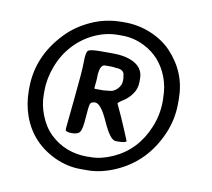

<svg xmlns="http://www.w3.org/2000/svg" viewBox="-70 -846 844 764"><g transform="rotate(10 351.5 -463.5)"><path d="M303.7 -484.4H340.3L342.3 -484.9L357.9 -486.3Q359.9 -486.8 361.3 -486.8Q377.9 -486.8 392.8 -501.7Q407.7 -516.6 407.7 -535.6V-545.4Q406.2 -551.3 406.2 -554.2Q406.2 -581.1 370.1 -581.1Q367.2 -582 364.7 -582L355 -583H327.1Q304.2 -583 304.2 -527.8Q304.2 -525.9 304.2 -523.9L303.7 -522.5Q303.7 -520.5 303.7 -518.6L300.8 -488.8Q300.8 -484.4 303.7 -484.4ZM373.5 -711.9H357.4Q308.1 -711.9 261.5 -690.2Q214.8 -668.5 179.9 -630.4Q145 -592.3 126 -542Q106.9 -491.7 106.9 -442.9V-427.2Q106.9 -426.3 106.9 -424.8Q106.9 -385.3 123 -343.8Q139.6 -300.8 169.9 -271.5Q230.5 -213.9 319.3 -213.4L327.1 -213.9H335Q376 -213.9 422.9 -234.9Q515.1 -276.4 556.2 -376Q577.6 -427.7 577.6 -481.9V-489.7L577.1 -497.6Q577.1 -540 562.5 -579.1Q533.2 -655.8 463.4 -690.4Q420.4 -711.9 373.5 -711.9ZM473.1 -556.6V-542Q473.1 -515.6 458.5 -494.4Q443.8 -473.1 422.9 -460Q401.9 -446.8 401.9 -442.4Q401.9 -441.9 412.6 -419.7Q423.3 -397.5 443.4 -350.1Q463.4 -302.7 463.4 -302.2Q463.4 -293.9 427.2 -293.9H420.9Q398.4 -293.9 367.9 -362.5Q337.4 -431.2 314 -431.2Q296.4 -431.2 293.2 -418.7Q290 -406.2 287.1 -363.5Q284.2 -320.8 276.6 -307.9Q269 -294.9 243.2 -294.9Q217.3 -294.9 217.3 -304.7V-311Q217.3 -314 229.2 -429.7Q241.2 -545.4 241.2 -582.5Q241.2 -619.6 248.8 -627.7Q256.3 -635.7 297.9 -635.7H348.6Q406.2 -635.7 439.7 -615.2Q473.1 -594.7 473.1 -556.6ZM330.6 -160.2H301.3Q250 -160.2 200.2 -182.6Q99.6 -228.5 63 -329.1Q45.4 -377.9 45.4 -432.1V-441.9Q45.4 -571.8 143.1 -672.4Q182.1 -712.9 240 -739.3Q297.9 -765.6 364.3 -765.6H374Q431.6 -765.6 482.4 -743.9Q533.2 -722.2 565.9 -687Q639.2 -608.4 639.2 -502.9V-483.9Q639.2 -420.9 614.3 -362.3Q560.1 -235.8 440.4 -184.6Q383.3 -160.2 330.6 -160.2Z"/></g></svg>

Font: Averia Sans Libre
Style: Bold Italic
Weight: 700
Italic angle: -6.90001°
Version: Version 1.002